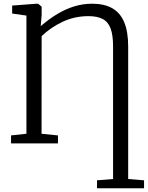

<svg xmlns="http://www.w3.org/2000/svg" viewBox="-20 -773 796 1035"><path d="M503 242V199L589.5 192V-522.5Q589.5 -583 576.5 -618.8Q563.5 -654.5 534.2 -670.2Q505 -686 457 -686Q383 -686 319 -656.2Q255 -626.5 204.5 -578.5L204 -52L292.5 -43V0H39.5V-43L122.5 -52V-689L45.5 -700V-743L177.5 -753H185.5L204.5 -737V-692L199.5 -632Q244 -670.5 289 -697.5Q334 -724.5 380.8 -738.8Q427.5 -753 477 -753Q541.5 -753 584.5 -729Q627.5 -705 649.2 -654Q671 -603 671 -521.5V192L756.5 199V242Z"/></svg>

Font: Merriweather Light
Style: Regular
Weight: 300
Version: Version 2.100